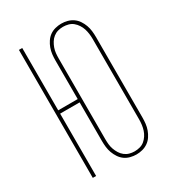

<svg xmlns="http://www.w3.org/2000/svg" viewBox="-182 -845 863 955"><g transform="rotate(-30 250.0 -367.5)"><path d="M319 8Q302 8 284.5 3.5Q267 -1 253 -11Q239 -21 229 -36Q219 -51 213 -67.5Q207 -84 205 -101.5Q203 -119 203 -137V-358H91V0H72V-735H91V-377H203V-599Q203 -616 205 -633.5Q207 -651 213 -667.5Q219 -684 229 -699Q239 -714 253 -724Q267 -734 284.5 -738.5Q302 -743 319 -743Q337 -743 354 -738.5Q371 -734 385.5 -724Q400 -714 410 -699Q420 -684 426 -667.5Q432 -651 434 -633.5Q436 -616 436 -599V-137Q436 -119 434 -101.5Q432 -84 426 -67.5Q420 -51 410 -36Q400 -21 385.5 -11Q371 -1 354 3.5Q337 8 319 8ZM319 -10Q334 -10 349 -14Q364 -18 375.5 -27.5Q387 -37 395.5 -50Q404 -63 408.5 -77Q413 -91 415 -106Q417 -121 417 -137V-599Q417 -614 415 -629Q413 -644 408.5 -658Q404 -672 395.5 -685Q387 -698 375.5 -707.5Q364 -717 349 -721Q334 -725 319 -725Q304 -725 289.5 -721Q275 -717 263 -707.5Q251 -698 243 -685Q235 -672 230 -658Q225 -644 223.5 -629Q222 -614 222 -599V-137Q222 -121 223.5 -106Q225 -91 230 -77Q235 -63 243 -50Q251 -37 263 -27.5Q275 -18 289.5 -14Q304 -10 319 -10Z"/></g></svg>

Font: Iosevka Curly Thin
Style: Regular
Weight: 100
Monospace: yes
Designer: Belleve Invis
Foundry: Belleve Invis
Version: Version 22.1.2; ttfautohint (v1.8.4)